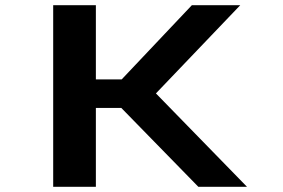

<svg xmlns="http://www.w3.org/2000/svg" viewBox="-20 -720 1090 740"><path d="M744.5 0 447.5 -304H349.5V0H185V-700H349.5V-414H449L719.5 -700H906L581 -360L932 0Z"/></svg>

Font: League Mono Extended SemiBold
Style: Regular
Weight: 600
Width: 9
Designer: Tyler Finck
Foundry: The League of Moveable Type / Tyler Finck
Version: Version 2.210